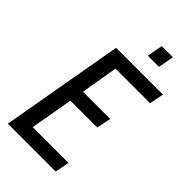

<svg xmlns="http://www.w3.org/2000/svg" viewBox="-266 -956 1032 1032"><g transform="rotate(45 249.5 -440.0)"><path d="M400 -81.5 383.5 0H20L143 -700H499L482.5 -618.5H220L184 -407H391L374.5 -325.5H170L128 -81.5ZM293.5 -790.5 310 -880H395L378.5 -790.5Z"/></g></svg>

Font: Cabin Condensed
Style: Italic
Weight: 400
Width: 3
Italic angle: -10°
Designer: Pablo Impallari
Foundry: Pablo Impallari. http://www.impallari.com Igino Marini. http://www.ikern.com
Version: Version 3.001; ttfautohint (v1.8.3)